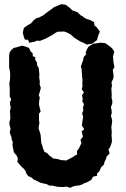

<svg xmlns="http://www.w3.org/2000/svg" viewBox="-20 -886 608 926"><path d="M318 20 301 14 285 16 258 15 248 13 231 9H218L205 2L186 -2L172 -6L155 -15L143 -20L133 -29L116 -37L106 -51L103 -62L94 -73L83 -83L71 -97L64 -105L66 -123L60 -136L47 -151L44 -166L40 -187L42 -201L37 -211L35 -225L27 -247L31 -266L26 -283L25 -294L30 -315L29 -334L28 -349L32 -369L29 -379L28 -393L34 -406L27 -421V-441V-455L26 -470L25 -484L28 -500L29 -518V-530L27 -548L24 -560V-578V-585V-618L26 -632L33 -643L46 -655L57 -657L83 -665H91L103 -661L120 -655L127 -639L138 -628V-615L151 -610L149 -600L158 -584L160 -568L167 -559L168 -546L170 -528L169 -512L172 -495L171 -480L177 -462L172 -443L167 -427L172 -415L169 -399L168 -383L170 -372L176 -348L168 -338V-310L170 -291L168 -282L166 -267L173 -246L176 -234L178 -210L179 -196L184 -184L187 -171L195 -153L207 -148L219 -135L232 -126L235 -122L257 -119L274 -114L300 -112L313 -119L329 -127L339 -134L352 -141L351 -158L360 -169L369 -188L373 -196L368 -211L380 -227L374 -252L386 -263L375 -281L377 -297L381 -323L376 -339L382 -354L380 -366L385 -384L377 -397L379 -411L375 -427L385 -440L374 -456L378 -471L377 -484L378 -500L376 -515L375 -529L374 -551L370 -565L374 -577L381 -596L384 -611L396 -625L393 -631L398 -646L407 -661L422 -671L433 -676L444 -677L465 -680L488 -678L499 -670L513 -660L522 -651L531 -637L525 -613L527 -589L529 -577L532 -561L524 -550L526 -534L528 -520L526 -506L518 -490L520 -469L517 -462L518 -442L519 -431L518 -414L522 -399L521 -385L515 -370L518 -354L519 -340L515 -328L521 -306L520 -292L517 -273L519 -250L518 -234L519 -221L520 -204L517 -193L511 -176L503 -165L509 -146L495 -132L491 -120L483 -102L482 -93L468 -80L460 -61L448 -49V-38L429 -34L420 -18L400 -7L385 -2L382 1L364 8L345 10L333 13ZM121 -680 115 -694 100 -695 95 -708 90 -728 95 -751 111 -763 129 -773 143 -789 155 -798 169 -802 187 -811 206 -826 230 -843 240 -851 259 -859 276 -866 297 -863 317 -848 329 -836 354 -827 368 -813 377 -808 392 -797 418 -788 434 -779 435 -764 447 -754 462 -733 457 -723 452 -709 448 -693 431 -680 426 -676 399 -671 380 -681 373 -683 364 -688 338 -704 323 -718 308 -727 290 -734 258 -733 246 -727 232 -717 206 -703 196 -698 173 -689 157 -690 148 -685Z"/></svg>

Font: Winky Rough SemiBold
Style: Regular
Weight: 600
Designer: Simon Atzbach
Foundry: typofactur
Version: Version 1.206; ttfautohint (v1.8.4.7-5d5b)